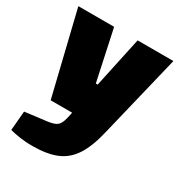

<svg xmlns="http://www.w3.org/2000/svg" viewBox="-162 -613 848 906"><g transform="rotate(30 262.0 -160.0)"><path d="M112 -50 3 -500H198L257 -225H267L326 -500H521L412 -50ZM141 180Q110 180 78 175.5Q46 171 21 164L30 59L150 44Q178 40 192 32.5Q206 25 213.5 8Q221 -9 227 -40L229 -50H412Q392 36 359.5 86.5Q327 137 275 158.5Q223 180 141 180Z"/></g></svg>

Font: Changa ExtraBold
Style: Regular
Weight: 800
Designer: Eduardo Rodriguez Tunni
Foundry: Eduardo Rodriguez Tunni
Version: Version 3.002; ttfautohint (v1.8.2)